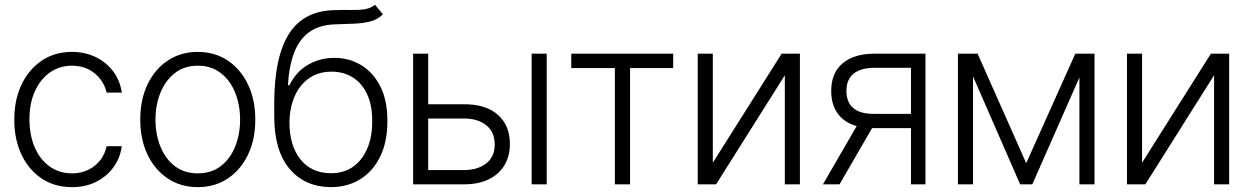

<svg xmlns="http://www.w3.org/2000/svg" viewBox="-20 -770 5222 802"><path d="M280.8 11.7Q207.5 11.7 153.3 -24.9Q99.1 -61.5 69.3 -125.2Q39.6 -189 39.6 -270Q39.6 -352.5 69.8 -416.3Q100.1 -480 154.3 -516.6Q208.5 -553.2 279.8 -553.2Q334.5 -553.2 378.9 -532Q423.3 -510.7 452.4 -472.4Q481.4 -434.1 488.8 -383.3H425.3Q418.5 -414.1 399.2 -439.5Q379.9 -464.8 349.9 -480.2Q319.8 -495.6 280.8 -495.6Q228.5 -495.6 188.5 -467.3Q148.4 -439 125.7 -388.7Q103 -338.4 103 -272Q103 -206.1 125 -154.8Q147 -103.5 187.3 -74.7Q227.5 -45.9 280.8 -45.9Q335 -45.9 374.5 -76.7Q414.1 -107.4 425.3 -159.2H488.8Q481.9 -109.9 453.9 -71.3Q425.8 -32.7 381.6 -10.5Q337.4 11.7 280.8 11.7Z M806.2 11.7Q735.4 11.7 681.2 -24.2Q627 -60.1 596.4 -123.8Q565.9 -187.5 565.9 -270Q565.9 -354 596.4 -417.7Q627 -481.4 681.2 -517.3Q735.4 -553.2 806.2 -553.2Q877 -553.2 930.9 -517.3Q984.9 -481.4 1015.6 -417.7Q1046.4 -354 1046.4 -270Q1046.4 -187.5 1015.9 -123.8Q985.4 -60.1 931.2 -24.2Q877 11.7 806.2 11.7ZM806.2 -45.9Q863.3 -45.9 902.6 -76.4Q941.9 -106.9 962.4 -158.2Q982.9 -209.5 982.9 -270Q982.9 -331.5 962.4 -382.8Q941.9 -434.1 902.3 -464.8Q862.8 -495.6 806.2 -495.6Q749.5 -495.6 710.2 -464.6Q670.9 -433.6 650.1 -382.6Q629.4 -331.5 629.4 -270Q629.4 -209.5 649.9 -158.2Q670.4 -106.9 710 -76.4Q749.5 -45.9 806.2 -45.9Z M1546.4 -750 1579.6 -710.4Q1557.1 -688 1526.1 -680.2Q1495.1 -672.4 1457 -671.1Q1418.9 -669.9 1374.5 -668Q1311.5 -665 1270.8 -635.3Q1230 -605.5 1208.7 -550Q1187.5 -494.6 1182.6 -414.1H1189Q1216.3 -470.2 1266.4 -499.3Q1316.4 -528.3 1376.5 -528.3Q1439 -528.3 1489.3 -497.6Q1539.6 -466.8 1569.1 -408Q1598.6 -349.1 1598.1 -264.2Q1598.6 -180.2 1569.1 -118.2Q1539.6 -56.2 1486.6 -22.5Q1433.6 11.2 1362.8 11.7Q1254.9 11.2 1190.4 -63.7Q1126 -138.7 1125.5 -282.7V-339.8Q1126 -530.8 1186 -627Q1246.1 -723.1 1372.1 -727.5Q1412.6 -729 1445.3 -728.3Q1478 -727.5 1503.4 -731.4Q1528.8 -735.4 1546.4 -750ZM1362.8 -46.4Q1416 -46.4 1454.3 -73.2Q1492.7 -100.1 1513.9 -149.2Q1535.2 -198.2 1534.7 -264.2Q1535.2 -329.1 1513.9 -375.5Q1492.7 -421.9 1454.1 -446.3Q1415.5 -470.7 1363.8 -470.7Q1323.2 -470.7 1291.3 -455.1Q1259.3 -439.5 1236.6 -411.1Q1213.9 -382.8 1201.9 -344.5Q1189.9 -306.2 1189 -260.3Q1189 -161.1 1235.4 -103.8Q1281.7 -46.4 1362.8 -46.4Z M1758.3 -334.5H1917.5Q2009.8 -335 2059.8 -290.3Q2109.9 -245.6 2109.9 -168.9Q2109.9 -118.2 2087.4 -80.3Q2064.9 -42.5 2022 -21.2Q1979 0 1917.5 0H1705.6V-545.9H1768.6V-59.6H1917.5Q1975.1 -59.6 2010.7 -87.2Q2046.4 -114.7 2046.4 -166.5Q2046.4 -218.8 2010.7 -247.1Q1975.1 -275.4 1917.5 -274.9H1758.3ZM2200.7 0V-545.9H2263.7V0Z M2366.2 -485.8V-545.9H2792V-485.8H2611.8V0H2548.3V-485.8Z M2957.5 -90.3 3245.1 -545.9H3321.3V0H3258.3V-455.6L2971.2 0H2894.5V-545.9H2957.5Z M3785.2 0V-486.8H3634.8Q3576.2 -486.8 3545.9 -462.6Q3515.6 -438.5 3515.6 -390.1Q3515.6 -342.8 3544.2 -318.6Q3572.8 -294.4 3628.4 -294.4H3802.7V-234.9H3628.4Q3571.8 -234.9 3532.5 -252.9Q3493.2 -271 3472.7 -305.7Q3452.1 -340.3 3452.1 -390.1Q3452.1 -440.4 3473.4 -474.9Q3494.6 -509.3 3535.4 -527.6Q3576.2 -545.9 3634.8 -545.9H3845.7V0ZM3417.5 0 3574.7 -271.5H3644L3486.8 0Z M4266.6 -88.4 4471.7 -545.9H4532.7L4292 0H4241.2L4002.9 -545.9H4063.5ZM4044.4 -545.9V0H3981.4V-545.9ZM4488.8 0V-545.9H4551.8V0Z M4750.5 -90.3 5038.1 -545.9H5114.3V0H5051.3V-455.6L4764.2 0H4687.5V-545.9H4750.5Z"/></svg>

Font: Inter Tight Light
Style: Regular
Weight: 300
Designer: Rasmus Andersson
Foundry: rsms
Version: Version 3.004